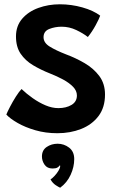

<svg xmlns="http://www.w3.org/2000/svg" viewBox="-20 -581 536 895"><path d="M247.5 40Q192.5 40 145 26.2Q97.5 12.5 62.2 -7.8Q27 -28 9.5 -47Q14 -58.5 26.5 -82.8Q39 -107 54.2 -131Q69.5 -155 80.5 -166Q103.5 -144 132.5 -123.5Q161.5 -103 192.2 -90Q223 -77 252 -77Q288.5 -77 313.5 -92Q338.5 -107 338.5 -136Q338.5 -158 320.5 -176.5Q302.5 -195 273.8 -210.5Q245 -226 213 -238.5Q170 -255.5 134 -277Q98 -298.5 76.2 -330.5Q54.5 -362.5 54.5 -411Q54.5 -460 83.2 -493.5Q112 -527 158.8 -544Q205.5 -561 259 -561Q312.5 -561 364 -546.5Q415.5 -532 447 -508Q442.5 -494 425.8 -463.2Q409 -432.5 389.5 -408.5Q368 -425.5 335.5 -441Q303 -456.5 267 -456.5Q236.5 -456.5 209.8 -446Q183 -435.5 183 -407.5Q183 -381.5 211.8 -363.8Q240.5 -346 288 -327.5Q332.5 -311 374.2 -286.8Q416 -262.5 442.8 -226.8Q469.5 -191 469.5 -140.5Q469.5 -80 439.2 -40Q409 0 358.5 20Q308 40 247.5 40ZM260.5 294Q255 292 240.2 282.5Q225.5 273 215.5 255.5Q224 250 234.5 238.8Q245 227.5 252.5 215Q260 202.5 260.5 194.5Q260.5 190.5 259.5 189Q255.5 195 248 199.8Q240.5 204.5 225 204.5Q200 204.5 187.8 186.8Q175.5 169 175.5 148.5Q175.5 119 197.8 104Q220 89 248.5 89Q278.5 89 302.2 107.2Q326 125.5 326 160.5Q326 197.5 309.2 234Q292.5 270.5 260.5 294Z"/></svg>

Font: Grandstander SemiBold
Style: Regular
Weight: 600
Designer: Tyler Finck
Foundry: Etcetera Type Co
Version: Version 1.200; ttfautohint (v1.8.3)